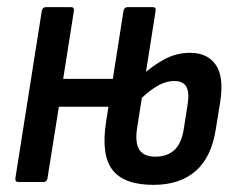

<svg xmlns="http://www.w3.org/2000/svg" viewBox="-20 -510 669 538"><path d="M32 0Q22 0 23 -10L97 -479Q99 -490 109 -490H179Q189 -490 187 -479L157 -289H312L299 -211H145L113 -10Q111 0 102 0ZM410 8Q328 8 295.5 -33.5Q263 -75 277 -167L326 -479Q328 -490 337 -490H408Q418 -490 416 -479L364 -150Q358 -110 370.5 -90.5Q383 -71 415 -71Q449 -71 469 -90Q489 -109 495 -149L506 -219Q511 -253 501.5 -268Q492 -283 469 -283Q443 -283 416.5 -266.5Q390 -250 366 -224L377 -298Q406 -325 440 -343.5Q474 -362 513 -362Q561 -362 584.5 -328.5Q608 -295 597 -224L585 -150Q573 -70 528.5 -31Q484 8 410 8Z"/></svg>

Font: Sofia Sans Condensed SemiBold
Style: Italic
Weight: 600
Italic angle: -9°
Version: Version 4.100